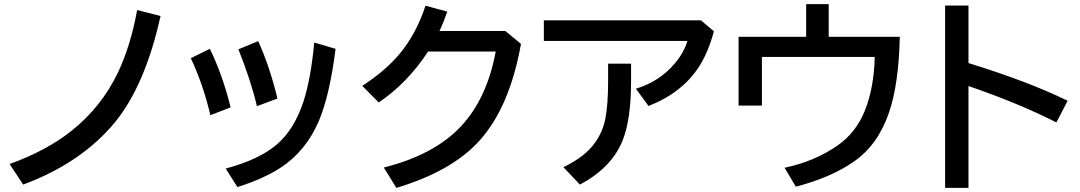

<svg xmlns="http://www.w3.org/2000/svg" viewBox="-20 -854 5260 935"><path d="M26.9 -55.2Q208.5 -121.1 328.1 -216.8Q474.6 -333.5 554.7 -501.5Q616.2 -631.3 647.9 -805.2L761.7 -775.9Q687 -438.5 540 -258.8Q377.4 -61 92.8 44.9Z M1004.4 -293Q969.2 -443.4 909.2 -570.8L1002 -616.2Q1064 -489.3 1103 -331.1ZM1231 -336.9Q1203.6 -456.5 1141.1 -613.8L1237.3 -653.8Q1293.5 -530.3 1331.1 -374ZM1079.1 -33.2Q1242.2 -76.7 1328.1 -150.4Q1414.1 -224.1 1459 -363.3Q1494.1 -473.6 1510.3 -647L1614.3 -616.2Q1585 -387.2 1532.7 -265.1Q1469.2 -115.7 1342.3 -34.7Q1261.7 17.1 1136.2 57.1Z M2440.9 -703.1 2517.1 -640.1Q2461.9 -331.5 2314.5 -168.5Q2180.2 -20 1910.2 61L1849.1 -38.1Q2096.7 -100.6 2226.1 -240.2Q2351.6 -375 2394 -603H2064.9Q1962.4 -447.8 1824.2 -355L1744.1 -436Q1856.4 -508.3 1927.2 -593.3Q2007.3 -689.9 2052.2 -826.2L2158.2 -797.4Q2140.6 -746.1 2120.1 -703.1Z M2628.4 -754.9H3393.6L3456.5 -701.7Q3429.2 -599.6 3385.3 -531.2Q3302.7 -401.9 3138.2 -337.9L3076.7 -421.9Q3190.4 -456.1 3265.6 -544.4Q3310.1 -596.7 3327.6 -654.8H2628.4ZM2941.4 -543.9H3053.2V-460Q3053.2 -271 3011.2 -168Q2958 -37.1 2804.2 44.9L2723.6 -40Q2829.6 -90.3 2878.4 -160.2Q2916 -214.4 2927.7 -274.9Q2941.4 -344.2 2941.4 -460.9Z M3905.8 -834H4015.6V-674.8H4361.8Q4356.9 -444.3 4309.1 -305.7Q4255.9 -148.9 4138.7 -67.4Q4027.3 10.3 3855.5 55.2L3800.8 -37.1Q3949.2 -68.4 4060.1 -146.5Q4148.4 -208.5 4190.9 -313.5Q4236.3 -425.3 4239.7 -576.7H3690.4V-339.8H3576.7V-674.8H3905.8Z M4582.5 -827.1H4696.3V-546.9Q4987.8 -457 5179.2 -363.3L5124.5 -257.8Q4940.9 -351.1 4696.3 -435.1V61H4582.5Z"/></svg>

Font: FORM UDPGothic
Style: Bold
Weight: 700
Foundry: Pronama LLC
Version: Version 1.051